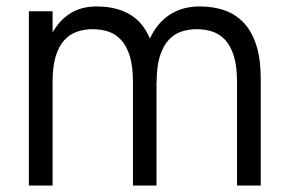

<svg xmlns="http://www.w3.org/2000/svg" viewBox="-20 -575 888 595"><path d="M392 -321.5Q392 -369 382.5 -400.2Q373 -431.5 356.2 -450.2Q339.5 -469 316.8 -476.8Q294 -484.5 267.5 -484.5Q241.5 -484.5 218.8 -476.8Q196 -469 179 -450.2Q162 -431.5 152.5 -400.2Q143 -369 143 -321.5V0H69.5V-540H143V-474.5Q164 -512 197.8 -533.5Q231.5 -555 280 -555Q339.5 -555 381.2 -531Q423 -507 444.5 -455.5Q467 -504 506 -529.5Q545 -555 599 -555Q643.5 -555 678.5 -542Q713.5 -529 738 -501.5Q762.5 -474 775.2 -432Q788 -390 788 -331.5V0H714.5V-321.5Q714.5 -369 705 -400.2Q695.5 -431.5 678.8 -450.2Q662 -469 639.2 -476.8Q616.5 -484.5 590 -484.5Q564 -484.5 541.2 -476.8Q518.5 -469 501.8 -450.2Q485 -431.5 475.2 -400.2Q465.5 -369 465.5 -321.5H465V0H392Z"/></svg>

Font: Vela Sans
Style: Regular
Weight: 400
Designer: Principal design: Mikhail Sharanda - project Manrope.
Design modification: Ravid Balaliev
Foundry: Mikhail Sharanda
Version: Version 1.001